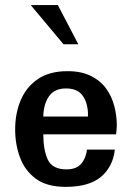

<svg xmlns="http://www.w3.org/2000/svg" viewBox="-20 -728 521 760"><path d="M328.1 -266.6H151.4Q152.3 -315.4 173.8 -346.7Q195.3 -377.9 241.2 -377.9Q284.2 -377.9 304.7 -352.5Q325.2 -327.1 328.1 -283.2Q328.1 -276.4 328.1 -266.6ZM434.6 -135.7H324.2Q320.3 -101.6 301.3 -79.6Q282.2 -57.6 243.2 -57.6Q187.5 -57.6 169.4 -95.7Q151.4 -133.8 151.4 -196.3H439.5Q440.4 -205.1 441.4 -213.9Q442.4 -222.7 442.4 -231.4Q442.4 -269.5 432.6 -307.6Q422.9 -345.7 400.4 -377Q377.9 -408.2 340.3 -427.2Q302.7 -446.3 247.1 -446.3Q175.8 -446.3 129.9 -415Q84 -383.8 62 -331.5Q40 -279.3 40 -215.8Q40 -155.3 59.6 -103.5Q79.1 -51.8 122.6 -20Q166 11.7 240.2 11.7Q332 11.7 379.4 -27.8Q426.8 -67.4 434.6 -135.7ZM231.4 -552.7 101.6 -708H209L290 -552.7Z"/></svg>

Font: Namkio Khamti
Style: Bold
Weight: 700
Designer: Debbi Hosken
Foundry: SIL International
Version: Version 3.917